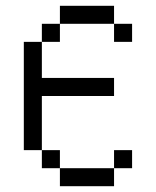

<svg xmlns="http://www.w3.org/2000/svg" viewBox="-20 -645 540 665"><path d="M437.5 -62.5V-125H375V-62.5H187.5V0H375V-62.5ZM375 -312.5V-375H125Q125 -375 125 -500H62.5Q62.5 -500 62.5 -125H125V-62.5H187.5V-125H125V-312.5ZM437.5 -500V-562.5H375V-500ZM125 -500H187.5V-562.5H125ZM187.5 -562.5H375V-625H187.5Z"/></svg>

Font: BFUnifontExMono
Style: Regular
Weight: 500
Version: Version 15.0.06